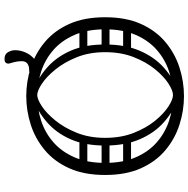

<svg xmlns="http://www.w3.org/2000/svg" viewBox="-12 -838 857 874"><g transform="rotate(-90 417.0 -400.5)"><path d="M721 -351Q721 -432 695.5 -490.5Q670 -549 627 -586.5Q584 -624 529.5 -642Q475 -660 417 -660Q359 -660 304.5 -642Q250 -624 207 -586.5Q164 -549 138.5 -490.5Q113 -432 113 -351Q113 -270 138.5 -211.5Q164 -153 207 -115.5Q250 -78 304.5 -60Q359 -42 417 -42Q475 -42 529.5 -60Q584 -78 627 -115.5Q670 -153 695.5 -211.5Q721 -270 721 -351ZM58 -351Q58 -446 88.5 -514Q119 -582 171 -625.5Q223 -669 287 -689.5Q351 -710 417 -710Q483 -710 547 -689.5Q611 -669 663 -625.5Q715 -582 745.5 -514Q776 -446 776 -351Q776 -256 745.5 -188Q715 -120 663 -76.5Q611 -33 547 -12.5Q483 8 417 8Q351 8 287 -12.5Q223 -33 171 -76.5Q119 -120 88.5 -188Q58 -256 58 -351ZM222 -252Q222 -243 217 -238Q212 -233 205 -233H110Q94 -233 94 -252Q94 -269 111 -269H205Q222 -269 222 -252ZM220 -451Q220 -442 215 -437Q210 -432 203 -432H108Q92 -432 92 -451Q92 -468 109 -468H203Q220 -468 220 -451ZM214 -350Q214 -341 209 -336Q204 -331 197 -331H102Q86 -331 86 -350Q86 -367 103 -367H197Q214 -367 214 -350ZM613 -252Q613 -269 630 -269H724Q741 -269 741 -252Q741 -233 725 -233H630Q623 -233 618 -238Q613 -243 613 -252ZM615 -451Q615 -468 632 -468H726Q743 -468 743 -451Q743 -432 727 -432H632Q625 -432 620 -437Q615 -442 615 -451ZM621 -350Q621 -367 638 -367H732Q749 -367 749 -350Q749 -331 733 -331H638Q631 -331 626 -336Q621 -341 621 -350ZM439 -18 422 -42Q442 -42 474.5 -63Q507 -84 539.5 -124Q572 -164 594.5 -221Q617 -278 617 -351Q617 -423 594 -480Q571 -537 538 -577.5Q505 -618 473 -639Q441 -660 422 -660L438 -680Q498 -658 546.5 -615.5Q595 -573 623.5 -508Q652 -443 652 -351Q652 -260 623.5 -193.5Q595 -127 547 -84Q499 -41 439 -18ZM405 -18Q346 -41 297.5 -84Q249 -127 220.5 -193.5Q192 -260 192 -351Q192 -443 220.5 -508Q249 -573 298 -615.5Q347 -658 406 -680L422 -660Q403 -660 371 -639Q339 -618 306 -577.5Q273 -537 250 -480Q227 -423 227 -351Q227 -278 249.5 -221Q272 -164 304.5 -124Q337 -84 369.5 -63Q402 -42 422 -42ZM541 -657Q519 -657 511.5 -661.5Q504 -666 504 -676Q504 -697 540 -697Q554 -697 565 -705Q576 -713 576 -730Q576 -751 569 -775Q565 -787 565 -791Q565 -809 586 -809Q608 -809 617 -793Q626 -777 626 -761Q626 -736 615 -712Q604 -688 585 -672.5Q566 -657 541 -657Z"/></g></svg>

Font: Agu Display
Style: Regular
Weight: 400
Designer: Oluwaseun Badejo
Version: Version 1.103